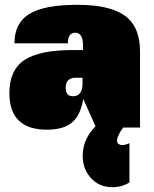

<svg xmlns="http://www.w3.org/2000/svg" viewBox="-20 -530 642 798"><path d="M562 0H492Q471 28 467 49Q463 70 486 73Q502 73 518 65V228Q488 248 447 248Q389 248 354 205.5Q319 163 324.5 102.5Q330 42 377 -5L326 -119Q315 -51 279.5 -21Q244 9 175 9Q19 9 19 -143Q19 -239 81.5 -280.5Q144 -322 283 -322H325V-340Q325 -394 293 -394Q262 -394 262 -350H40Q40 -434 102 -472Q164 -510 301 -510Q438 -510 500 -464Q562 -418 562 -316ZM323 -207H295Q253 -207 253 -165Q253 -130 283 -130Q323 -130 323 -183Z"/></svg>

Font: Fivo Sans Modern ExtBlk
Style: Regular
Weight: 950
Designer: Alexander Slobzheninov
Foundry: Alexander Slobzheninov
Version: 1.0